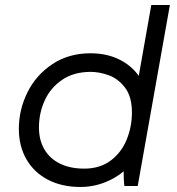

<svg xmlns="http://www.w3.org/2000/svg" viewBox="-20 -740 705 764"><path d="M477 -124 542 -392H524L582 -720H656L528 0H475Q472 -20 472 -59.5Q472 -99 477 -124ZM574 -301Q574 -204 534.5 -135Q495 -66 432.5 -31Q370 4 300 4Q226 4 170.5 -25Q115 -54 85 -106.5Q55 -159 55 -227Q55 -303 89 -372Q123 -441 188 -484.5Q253 -528 340 -528Q410 -528 463 -499Q516 -470 545 -418Q574 -366 574 -301ZM135 -233Q135 -182 157 -145Q179 -108 219.5 -88.5Q260 -69 315 -69Q378 -69 421 -101.5Q464 -134 484.5 -185.5Q505 -237 505 -292Q505 -356 477 -392Q449 -428 411.5 -441Q374 -454 341 -454Q274 -454 227.5 -422.5Q181 -391 158 -340.5Q135 -290 135 -233Z"/></svg>

Font: Fixel Italic Variable 20240409 Display Thin
Style: Italic
Weight: 100
Italic angle: -10°
Designer: AlfaBravo + MacPaw
Foundry: Kyrylo Tkachov, Marchela Mozhyna, Serhii Makarenko, Maria Weinstein, Zakhar Kryvoshyya
Version: Version 1.211;Glyphs 3.2 (3225)